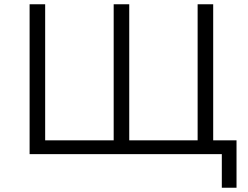

<svg xmlns="http://www.w3.org/2000/svg" viewBox="-20 -720 1157 897"><path d="M118.3 0V-700H191V-44L171.8 -64.3H528.8L511.1 -44V-700H583.8V-44L564 -64.3H923L903.3 -44V-700H976V0ZM1016.3 157.1V-20.3L1036.1 0H902.1V-64.3H1085V157.1Z"/></svg>

Font: Montserrat Alternates Thin
Style: Regular
Weight: 100
Designer: Julieta Ulanovsky
Foundry: Julieta Ulanovsky
Version: Version 9.000